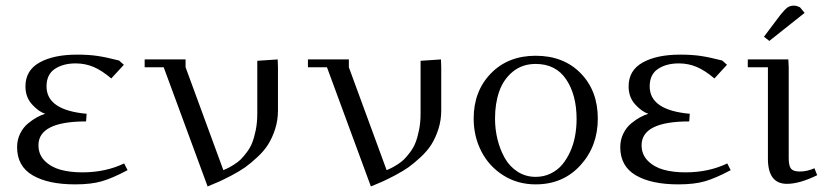

<svg xmlns="http://www.w3.org/2000/svg" viewBox="-20 -651 2956 685"><path d="M41 -126Q41 -152.3 52 -174.6Q63 -196.8 80.1 -210.7Q97.2 -224.6 112.1 -232.7Q127 -240.7 141.1 -245.1Q118.2 -252.4 94.5 -278.3Q70.8 -304.2 70.8 -342.8Q70.8 -399.9 121.1 -428Q171.4 -456.1 254.9 -456.1Q296.9 -456.1 328.1 -451.4Q359.4 -446.8 404.8 -435.1L421.9 -419.9L377 -371.1Q343.8 -399.4 314 -412.1Q284.2 -424.8 250 -424.8Q205.1 -424.8 175.5 -405Q146 -385.3 146 -342.8Q146 -257.8 289.1 -245.1L287.1 -217.8Q117.2 -217.8 117.2 -132.8Q117.2 -99.6 139.6 -77.1Q162.1 -54.7 196 -45.4Q230 -36.1 273.9 -36.1Q356.4 -36.1 422.9 -67.9L435.1 -43.9Q380.9 -15.1 343 -4.2Q305.2 6.8 248 6.8Q151.9 6.8 96.4 -25.6Q41 -58.1 41 -126Z M496.1 -411.1V-439H642.1V-411.1L776.9 -43.9Q788.1 -48.8 794.2 -51.8Q800.3 -54.7 814.7 -63.7Q829.1 -72.8 838.4 -81.8Q847.7 -90.8 860.1 -107.2Q872.6 -123.5 879.9 -142.1Q887.2 -160.6 892.6 -187.5Q897.9 -214.4 897.9 -245.1V-434.1L970.7 -439L971.7 -411.1V-256.8Q971.7 -222.2 961.7 -190.9Q951.7 -159.7 937 -136.2Q922.4 -112.8 898.4 -90.6Q874.5 -68.4 855 -54.4Q835.4 -40.5 806.2 -25.1Q776.9 -9.8 761.2 -2.9Q745.6 3.9 720.7 14.2L564 -411.1Z M1078.6 -411.1V-439H1224.6V-411.1L1359.4 -43.9Q1370.6 -48.8 1376.7 -51.8Q1382.8 -54.7 1397.2 -63.7Q1411.6 -72.8 1420.9 -81.8Q1430.2 -90.8 1442.6 -107.2Q1455.1 -123.5 1462.4 -142.1Q1469.7 -160.6 1475.1 -187.5Q1480.5 -214.4 1480.5 -245.1V-434.1L1553.2 -439L1554.2 -411.1V-256.8Q1554.2 -222.2 1544.2 -190.9Q1534.2 -159.7 1519.5 -136.2Q1504.9 -112.8 1481 -90.6Q1457 -68.4 1437.5 -54.4Q1418 -40.5 1388.7 -25.1Q1359.4 -9.8 1343.8 -2.9Q1328.1 3.9 1303.2 14.2L1146.5 -411.1Z M1669.9 -228Q1669.9 -325.7 1731.2 -388.9Q1792.5 -452.1 1891.1 -452.1Q1990.7 -452.1 2051.8 -389.6Q2112.8 -327.1 2112.8 -228Q2112.8 -129.4 2050.8 -61.3Q1988.8 6.8 1891.1 6.8Q1827.1 6.8 1776.1 -25.1Q1725.1 -57.1 1697.5 -110.6Q1669.9 -164.1 1669.9 -228ZM1746.1 -228Q1746.1 -189.5 1755.1 -153.1Q1764.2 -116.7 1781.2 -86.7Q1798.3 -56.6 1826.9 -38.3Q1855.5 -20 1891.1 -20Q1920.4 -20 1944.8 -32Q1969.2 -43.9 1985.8 -63.7Q2002.4 -83.5 2014.4 -110.1Q2026.4 -136.7 2031.7 -166Q2037.1 -195.3 2037.1 -226.1Q2037.1 -312.5 2000 -367.7Q1962.9 -422.9 1891.1 -422.9Q1843.3 -422.9 1809.8 -395.5Q1776.4 -368.2 1761.2 -325.2Q1746.1 -282.2 1746.1 -228Z M2192.9 -126Q2192.9 -152.3 2203.9 -174.6Q2214.8 -196.8 2231.9 -210.7Q2249 -224.6 2263.9 -232.7Q2278.8 -240.7 2293 -245.1Q2270 -252.4 2246.3 -278.3Q2222.7 -304.2 2222.7 -342.8Q2222.7 -399.9 2272.9 -428Q2323.2 -456.1 2406.7 -456.1Q2448.7 -456.1 2480 -451.4Q2511.2 -446.8 2556.6 -435.1L2573.7 -419.9L2528.8 -371.1Q2495.6 -399.4 2465.8 -412.1Q2436 -424.8 2401.9 -424.8Q2356.9 -424.8 2327.4 -405Q2297.9 -385.3 2297.9 -342.8Q2297.9 -257.8 2440.9 -245.1L2439 -217.8Q2269 -217.8 2269 -132.8Q2269 -99.6 2291.5 -77.1Q2314 -54.7 2347.9 -45.4Q2381.8 -36.1 2425.8 -36.1Q2508.3 -36.1 2574.7 -67.9L2586.9 -43.9Q2532.7 -15.1 2494.9 -4.2Q2457 6.8 2399.9 6.8Q2303.7 6.8 2248.3 -25.6Q2192.9 -58.1 2192.9 -126Z M2647.9 -411.1V-439H2792.5L2793.9 -411.1V-86.9Q2793.9 -59.1 2802.2 -49.1Q2810.5 -39.1 2833.5 -39.1Q2859.9 -39.1 2885.7 -50.8L2895.5 -25.9Q2832.5 4.9 2787.6 4.9Q2719.7 4.9 2719.7 -85V-411.1ZM2705.6 -520 2763.7 -597.2Q2779.3 -616.7 2788.8 -623.8Q2798.3 -630.9 2812.5 -630.9Q2817.9 -630.9 2823.5 -629.2Q2829.1 -627.4 2832 -626L2835 -624L2850.6 -605L2724.6 -504.9Z"/></svg>

Font: Dehuti
Style: Book
Weight: 400
Version: Version 1.2